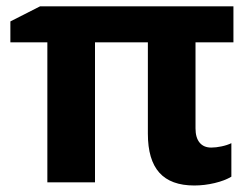

<svg xmlns="http://www.w3.org/2000/svg" viewBox="-20 -566 779 596"><path d="M439 -150.9V-434.6H274.9V0H127V-434.6H12.2V-499.5L104.5 -546.4H704.6V-434.6H586.9V-167.5Q586.9 -138.7 599.6 -123.3Q612.3 -107.9 635.7 -107.9Q650.4 -107.9 667.7 -111.6Q685.1 -115.2 698.2 -121.6V-17.6Q678.2 -5.4 646.5 2.2Q614.7 9.8 583 9.8Q510.3 9.8 474.6 -30Q439 -69.8 439 -150.9Z"/></svg>

Font: Viking Open Sans
Style: Bold
Weight: 700
Foundry: Ascender Corporation
Version: Version 2.001